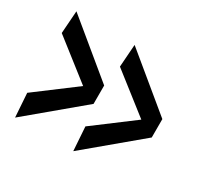

<svg xmlns="http://www.w3.org/2000/svg" viewBox="-117 -683 859 823"><g transform="rotate(30 312.5 -272.0)"><path d="M305 -319V-228L43 -9L35 -127L228 -272L35 -423L43 -535ZM593 -319V-228L331 -9L323 -127L516 -272L323 -423L331 -535Z"/></g></svg>

Font: Georama Extended Medium
Style: Regular
Weight: 500
Width: 7
Designer: Jean-Baptiste Levee
Foundry: Production Type
Version: Version 1.000